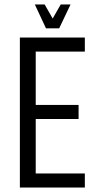

<svg xmlns="http://www.w3.org/2000/svg" viewBox="-20 -840 437 860"><path d="M360 -609H140V-370H332V-307H140V-63H360V0H69V-672H360ZM186 -713 136 -820H180L216 -757L252 -820H296L245 -713Z"/></svg>

Font: Khand
Style: Regular
Weight: 400
Designer: Devanagari: Sanchit Sawaria, Jyotish Sonowal; Latin: Satya Rajpurohit
Foundry: Indian Type Foundry
Version: Version 1.100;PS 1.0;hotconv 1.0.78;makeotf.lib2.5.61930; tt